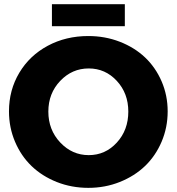

<svg xmlns="http://www.w3.org/2000/svg" viewBox="-20 -884 844 917"><path d="M228 -863.8H576.2V-758.8H228ZM401.9 -711.9Q481.9 -711.9 552.2 -684.6Q622.6 -657.2 672.9 -609.6Q723.1 -562 752 -495.1Q780.8 -428.2 780.8 -352.1Q780.8 -275.4 752 -207.5Q723.1 -139.6 672.9 -91.3Q622.6 -43 552.2 -14.9Q481.9 13.2 401.9 13.2Q321.8 13.2 251.5 -14.6Q181.2 -42.5 130.9 -90.8Q80.6 -139.2 51.8 -207Q22.9 -274.9 22.9 -352.1Q22.9 -454.1 72.3 -536.6Q121.6 -619.1 208.3 -665.5Q294.9 -711.9 401.9 -711.9ZM403.8 -557.1Q324.2 -557.1 267.6 -497.6Q210.9 -438 210.9 -351.1Q210.9 -263.7 267.8 -203.4Q324.7 -143.1 403.8 -143.1Q482.9 -143.1 537.8 -202.9Q592.8 -262.7 592.8 -351.1Q592.8 -438.5 537.8 -497.8Q482.9 -557.1 403.8 -557.1Z"/></svg>

Font: Montserrat-Arabic
Style: Bold
Weight: 700
Designer: Mohamed Gaber
Foundry: Kief Type Foundry
Version: Version 5.008;PS 005.008;hotconv 1.0.88;makeotf.lib2.5.64775